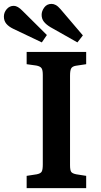

<svg xmlns="http://www.w3.org/2000/svg" viewBox="-83 -967 517 987"><path d="M54 0V-63L106 -71Q126 -75 131.5 -85Q137 -95 137 -122V-582Q137 -607 130.5 -616.5Q124 -626 104 -630L54 -637V-700H360V-637L307 -629Q289 -626 283 -615.5Q277 -605 277 -578V-118Q277 -92 283 -83.5Q289 -75 309 -71L360 -63V0ZM315 -749 177 -827Q155 -840 143 -855Q131 -870 131 -891Q131 -910 144.5 -928.5Q158 -947 182 -947Q193 -947 204 -941Q215 -935 228 -920L343 -785ZM132 -749 -15 -819Q-38 -830 -50.5 -845Q-63 -860 -63 -882Q-63 -903 -48.5 -920Q-34 -937 -12 -937Q8 -937 33 -911L158 -787Z"/></svg>

Font: Literata 12pt SemiBold
Style: Regular
Weight: 600
Designer: Latin by Veronika Burian and Jose Scaglione. Greek by Irene Vlachou. Cyrillic by Vera Evstafieva.
Foundry: TypeTogether
Version: Version 3.002